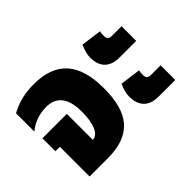

<svg xmlns="http://www.w3.org/2000/svg" viewBox="-104 -752 973 973"><g transform="rotate(-45 382.5 -265.5)"><path d="M71 0H202C374 0 439 -93 439 -264C439 -446 361 -531 200 -531C124 -531 72 -511 34 -490V-359C63 -383 106 -405 165 -405C228 -405 276 -369 276 -260C276 -169 250 -120 215 -120H214V-306H39V-213H71Z M604 -319H724V-424H656C634 -424 626 -433 626 -451C626 -463 626 -474 629 -483L518 -498C506 -472 499 -446 499 -423C499 -368 525 -319 604 -319ZM604 -39H724V-144H656C634 -144 626 -153 626 -171C626 -183 626 -194 629 -203L518 -218C506 -192 499 -166 499 -143C499 -88 525 -39 604 -39Z"/></g></svg>

Font: Noto Sans Thai UI ExtCond Blk
Style: Regular
Weight: 900
Width: 2
Designer: Monotype Design Team
Foundry: Monotype Imaging Inc.
Version: Version 2.000